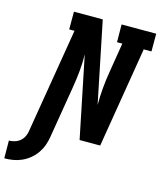

<svg xmlns="http://www.w3.org/2000/svg" viewBox="-215 -832 961 1152"><g transform="rotate(15 266.0 -256.0)"><path d="M-77 223 -78 113Q-60 113 -42 107.5Q-24 102 -9.5 90Q5 78 13.5 60.5Q22 43 24 26L132 -625H99V-735H278L381 -231Q381 -283 385.5 -335.5Q390 -388 399 -441L429 -625H396L395 -735H610V-625H562L459 0H331L228 -504Q229 -452 224 -399.5Q219 -347 210 -294L157 26Q153 53 143.5 79.5Q134 106 118 129.5Q102 153 79 172Q56 191 30 202.5Q4 214 -23 218.5Q-50 223 -77 223Z"/></g></svg>

Font: Iosevka HT Extrabold Extended
Style: Italic
Weight: 800
Width: 7
Italic angle: -9°
Monospace: yes
Designer: Belleve Invis
Foundry: Belleve Invis
Version: Version 32.3.0; ttfautohint (v1.8.4)